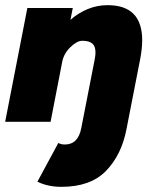

<svg xmlns="http://www.w3.org/2000/svg" viewBox="-29 -472 642 744"><path d="M77 -441H253L244 -395Q273 -421 310 -436.5Q347 -452 388 -452Q522 -452 522 -316Q522 -284 514 -242L461 29Q442 128 382 190Q322 252 209 252Q156 252 116 232L197 82Q208 88 222 88Q274 88 286 24L338 -242Q341 -257 341 -269Q341 -293 328.5 -303.5Q316 -314 290 -314Q269 -314 243.5 -289Q218 -264 212 -232L167 0H-9Z"/></svg>

Font: Teachers ExtraBold
Style: Italic
Weight: 800
Designer: Alfredo Marco Pradil & Chank Diesel
Version: Version 0.009